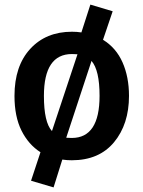

<svg xmlns="http://www.w3.org/2000/svg" viewBox="-20 -682 624 835"><path d="M213 133 115 104 156 -20Q104 -53 73.5 -114Q43 -175 43 -265Q43 -395 111.5 -469.5Q180 -544 293 -544Q314 -544 334 -541L373 -662L470 -633L428 -509Q485 -474 513 -410.5Q541 -347 541 -265Q541 -142 476 -63.5Q411 15 292 15Q271 15 251 12ZM206 -112 317 -446 293 -447Q171 -447 171 -265Q171 -150 206 -112ZM292 -82Q413 -82 413 -265Q413 -377 378 -417L268 -83Z"/></svg>

Font: Trujillo Medium
Style: Regular
Weight: 500
Designer: Fira Sans original fonts by bBox Type GmbH, Carrois Corporate GbR, & Edenspiekermann AG / Changes by Cristiano Sobral
Foundry: Fira Sans original fonts by bBox Type GmbH, Carrois Corporate GbR, & Edenspiekermann AG / Changes by Cristiano Sobral
Version: Version 4.301;October 17, 2021;FontCreator 14.0.0.2814 64-bi